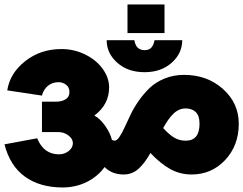

<svg xmlns="http://www.w3.org/2000/svg" viewBox="-34 -866 1072 846"><path d="M150.9 -418H212.9Q238.3 -418 255.1 -428.5Q272 -439 272 -460Q272 -481.9 256.8 -492.9Q241.7 -503.9 224.1 -503.9Q195.8 -503.9 176.5 -487.3Q157.2 -470.7 150.9 -444.8L-2 -467.8Q9.8 -543.9 77.4 -596.9Q145 -649.9 236.8 -649.9Q293 -649.9 342 -625.5Q391.1 -601.1 418.9 -562Q446.8 -522.9 446.8 -481Q446.8 -405.3 381.8 -356.9Q407.7 -342.8 429.9 -310.8Q452.1 -278.8 459 -250Q465.3 -246.1 471.2 -246.1Q481 -246.1 491.9 -262.2Q502.9 -278.3 514.6 -303.7Q526.4 -329.1 541 -360.1Q555.7 -391.1 577.4 -422.1Q599.1 -453.1 625.5 -478.5Q651.9 -503.9 691.2 -520Q730.5 -536.1 776.9 -536.1Q878.9 -536.1 948.5 -473.9Q1018.1 -411.6 1018.1 -320.8Q1018.1 -225.1 958.3 -161.1Q898.4 -97.2 810.1 -97.2Q758.3 -97.2 714.8 -121.8Q671.4 -146.5 628.9 -191.9Q603.5 -146.5 575.9 -121.8Q548.3 -97.2 511.2 -97.2Q459.5 -97.2 426.8 -129.9Q397 -88.4 348.4 -64.2Q299.8 -40 242.2 -40Q142.1 -40 75.9 -87.6Q9.8 -135.3 -14.2 -230L129.9 -256.8Q158.2 -186 226.1 -186Q250.5 -186 268.8 -200.7Q287.1 -215.3 287.1 -234.9Q287.1 -254.4 267.3 -269.3Q247.6 -284.2 222.2 -284.2H150.9ZM603 -547.9Q529.8 -547.9 482.9 -589.4Q436 -630.9 436 -689H558.1Q564.9 -645 603 -645Q623 -645 633.1 -656.5Q643.1 -668 647 -689H769Q769 -630.9 722.4 -589.4Q675.8 -547.9 603 -547.9ZM690.9 -720.2H527.8V-846.2H690.9ZM784.2 -388.2Q754.4 -388.2 730.7 -365.5Q707 -342.8 685.1 -301.8Q711.4 -272.5 734.1 -259.3Q756.8 -246.1 784.2 -246.1Q845.2 -246.1 845.2 -320.8Q845.2 -356 828.6 -372.1Q812 -388.2 784.2 -388.2Z"/></svg>

Font: LT Superior Black
Style: Regular
Weight: 900
Designer: Daniel Lyons
Foundry: LyonsType
Version: Version 2.005